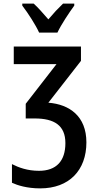

<svg xmlns="http://www.w3.org/2000/svg" viewBox="-20 -800 540 1060"><path d="M196 -620H297C318 -665 361 -729 390 -769V-780H328C298 -751 279 -731 247 -693C218 -726 190 -759 166 -780H103V-769C136 -726 177 -662 196 -620ZM202 240C362 240 457 140 457 -14C457 -159 363 -224 247 -233L427 -464V-543H56V-446H292L122 -227V-146H172C279 -146 341 -108 341 -10C341 88 292 143 195 143C132 143 83 125 46 106V209C76 223 129 240 202 240Z"/></svg>

Font: Noto Sans Mono ExtraCondensed SemiBold
Style: Regular
Weight: 600
Width: 2
Designer: Monotype Design Team
Foundry: Monotype Imaging Inc.
Version: Version 2.014